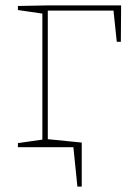

<svg xmlns="http://www.w3.org/2000/svg" viewBox="-20 -542 483 707"><path d="M426 -522 425 -388H410L397 -512L402 -503H152L156 -514V-21L149 -29L271 -15V0H46V-15L143 -29L136 -21V-499L143 -491L46 -505V-520L151 -522ZM151 -30 281 -17V145H265L250 -2L168 0Z"/></svg>

Font: Bitter Thin
Style: Regular
Weight: 100
Designer: Sol Matas, and Bitter project Authors
Foundry: Sol Matas
Version: Version 2.002